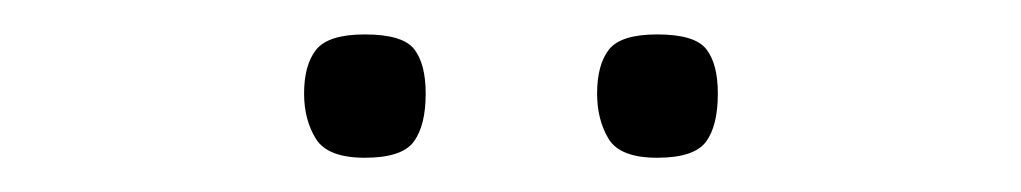

<svg xmlns="http://www.w3.org/2000/svg" viewBox="-20 -683 590 111"><path d="M395 -628.9Q395 -610.4 388.2 -601.1Q381.3 -591.8 359.9 -591.8Q338.4 -591.8 331.8 -602.8Q325.2 -613.8 325.2 -628.9Q325.2 -645.5 332 -654.3Q338.9 -663.1 359.9 -663.1Q381.8 -663.1 388.4 -654.5Q395 -646 395 -628.9ZM226.1 -628.9Q226.1 -610.4 219.2 -601.1Q212.4 -591.8 190.9 -591.8Q169.4 -591.8 162.6 -602.8Q155.8 -613.8 155.8 -628.9Q155.8 -645.5 162.8 -654.3Q169.9 -663.1 190.9 -663.1Q212.9 -663.1 219.5 -654.5Q226.1 -646 226.1 -628.9Z"/></svg>

Font: Clear Sans Thin
Style: Regular
Weight: 250
Foundry: Intel Corporation
Version: Version 1.00